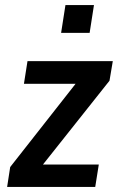

<svg xmlns="http://www.w3.org/2000/svg" viewBox="-20 -734 464 754"><path d="M8 0 20 -78 302 -437 293 -405H74L88 -494H423L410 -417L125 -58L134 -88H368L354 0ZM220 -605 237 -714H349L332 -605Z"/></svg>

Font: Nunito Sans 10pt Condensed
Style: Bold Italic
Weight: 700
Width: 3
Italic angle: -9°
Designer: Vernon Adams
Foundry: Vernon Adams
Version: Version 3.101;gftools[0.9.27]